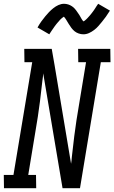

<svg xmlns="http://www.w3.org/2000/svg" viewBox="-47 -993 603 1013"><path d="M-26 0 -27 -70H24L123 -665H82L81 -735H226L241 -649L328 -129Q329 -138 330.5 -147Q332 -156 332 -165L345 -276Q350 -317 356.5 -358.5Q363 -400 370 -441L407 -665H366L365 -735H535L536 -665H485L375 0H283L181 -606Q181 -597 179.5 -588Q178 -579 177 -570L164 -459Q159 -418 152.5 -376.5Q146 -335 139 -294L102 -70H143L144 0ZM213 -812 151 -848Q161 -866 171.5 -880.5Q182 -895 192 -907Q202 -919 211.5 -929Q221 -939 234 -949.5Q247 -960 261.5 -966.5Q276 -973 291 -973Q297 -973 302.5 -972Q308 -971 313 -969.5Q318 -968 323 -965.5Q328 -963 332.5 -960Q337 -957 340.5 -954Q344 -951 347.5 -947Q351 -943 354.5 -938.5Q358 -934 360.5 -930Q363 -926 366 -922Q369 -918 371.5 -914Q374 -910 377 -904.5Q380 -899 383 -894Q386 -889 388 -886Q390 -883 394 -880Q397 -882 400.5 -884.5Q404 -887 408.5 -891.5Q413 -896 415 -898Q417 -900 419.5 -903Q422 -906 425 -909Q428 -912 430.5 -915.5Q433 -919 436.5 -923Q440 -927 443 -931.5Q446 -936 449.5 -940.5Q453 -945 456 -950.5Q459 -956 463 -961.5Q467 -967 471 -973L533 -937Q522 -919 511.5 -904.5Q501 -890 491 -878Q481 -866 472 -855.5Q463 -845 450 -835Q437 -825 422.5 -818.5Q408 -812 393 -812Q380 -812 367.5 -816.5Q355 -821 346 -828.5Q337 -836 329.5 -846Q322 -856 316 -866Q310 -876 303 -887.5Q296 -899 290 -905Q287 -903 283.5 -900.5Q280 -898 275 -893.5Q270 -889 268.5 -887Q267 -885 264.5 -882Q262 -879 259 -876Q256 -873 253 -869Q250 -865 247 -861.5Q244 -858 241 -853.5Q238 -849 234.5 -844Q231 -839 227.5 -834Q224 -829 220.5 -823.5Q217 -818 213 -812Z"/></svg>

Font: Iosevka Curly Slab
Style: Italic
Weight: 400
Italic angle: -9°
Monospace: yes
Designer: Belleve Invis
Foundry: Belleve Invis
Version: Version 22.1.2; ttfautohint (v1.8.4)